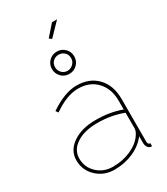

<svg xmlns="http://www.w3.org/2000/svg" viewBox="-224 -1014 972 1120"><g transform="rotate(-30 262.0 -454.0)"><path d="M271 -833 254.9 -845.2 318.8 -918H353ZM256.8 -755.9Q288.6 -755.9 310.3 -734.1Q332 -712.4 332 -681.2Q332 -649.4 310.1 -627.7Q288.1 -606 256.8 -606Q225.6 -606 203.9 -627.7Q182.1 -649.4 182.1 -681.2Q182.1 -712.9 203.9 -734.4Q225.6 -755.9 256.8 -755.9ZM203.1 -681.2Q203.1 -658.7 218.8 -642.8Q234.4 -627 256.8 -627Q277.3 -627 294.2 -642.6Q311 -658.2 311 -681.2Q311 -705.1 295.2 -720Q279.3 -734.9 256.8 -734.9Q234.4 -734.9 218.8 -720Q203.1 -705.1 203.1 -681.2ZM39.1 -148.9Q39.1 -214.4 98.9 -255.6Q158.7 -296.9 252.9 -296.9Q349.1 -296.9 426.8 -268.1V-327.1Q426.8 -408.2 380.1 -457.5Q333.5 -506.8 256.8 -506.8Q179.7 -506.8 88.9 -442.9L77.1 -459Q176.8 -526.9 256.8 -526.9Q343.8 -526.9 395.3 -472.9Q446.8 -418.9 446.8 -327.1V-40Q446.8 -20 462.9 -20V0Q452.1 0 449.2 -2Q439.5 -5.4 433.1 -16.4Q426.8 -27.3 426.8 -40V-87.9Q391.1 -41.5 333 -15.9Q274.9 9.8 207 9.8Q136.2 9.8 87.6 -36.1Q39.1 -82 39.1 -148.9ZM412.1 -102.1Q426.8 -123.5 426.8 -143.1V-246.1Q347.2 -276.9 252.9 -276.9Q165.5 -276.9 112.3 -241.7Q59.1 -206.5 59.1 -148.9Q59.1 -90.3 101.8 -50Q144.5 -9.8 207 -9.8Q273.4 -9.8 329.1 -34.9Q384.8 -60.1 412.1 -102.1Z"/></g></svg>

Font: Rawline Thin
Style: Regular
Weight: 250
Designer: Matt McInerney, Pablo Impallari, Rodrigo Fuenzalida
Foundry: Matt McInerney, Pablo Impallari, Rodrigo Fuenzalida
Version: Version 4.020;PS 004.020;hotconv 1.0.88;makeotf.lib2.5.64775